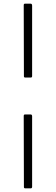

<svg xmlns="http://www.w3.org/2000/svg" viewBox="-20 -867 306 1052"><path d="M119 -442Q111 -442 111 -449L110 -839Q110 -843 112 -845Q114 -847 117 -847H147Q156 -847 156 -836V-450Q156 -442 148 -442ZM119 165Q111 165 111 158L110 -232Q110 -236 112 -238Q114 -240 117 -240H147Q156 -240 156 -230V156Q156 165 148 165Z"/></svg>

Font: Libre Franklin Thin ExtraLight
Style: Regular
Weight: 250
Version: Version 3.000